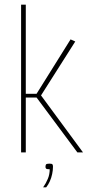

<svg xmlns="http://www.w3.org/2000/svg" viewBox="-20 -650 374 819"><path d="M70 0V-630H90V0ZM310 0 136 -234H80V-250H136L281 -482L301 -473L155 -243L334 0ZM164 149Q176 132 184 113Q192 94 192 72Q179 72 176.5 69Q174 66 174 62Q174 56 176 52Q178 48 191 48Q202 48 204 51.5Q206 55 206 61Q206 76 202.5 92.5Q199 109 192.5 123.5Q186 138 177 149Z"/></svg>

Font: Smooch Sans Thin Thin
Style: Regular
Weight: 250
Version: Version 1.010